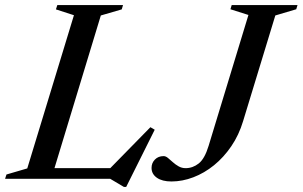

<svg xmlns="http://www.w3.org/2000/svg" viewBox="-48 -705 1193 757"><path d="M349.5 -644 154 0H-28L-22.5 -17L59.5 -41L243.5 -645L172.5 -668L178 -685H437L432 -668ZM375.5 -30.5 545 -203.5 562 -193.5 449.5 32H440.5L386.5 0H92L106 -42H418.5ZM910.5 -227.5Q894 -172.5 864 -128.5Q834 -84.5 795.8 -53.5Q757.5 -22.5 714.2 -6Q671 10.5 628 10.5Q591.5 10.5 570.5 -4.2Q549.5 -19 549.5 -43Q549.5 -62.5 562.8 -76Q576 -89.5 597 -89.5Q605.5 -89.5 614.2 -82.2Q623 -75 633.5 -65.5Q644 -56 656.5 -49Q669 -42 684 -42Q712 -42 735.5 -60.5Q759 -79 774.5 -130L931.5 -646L860.5 -668.5L865.5 -685H1125L1120 -668.5L1037.5 -644Z"/></svg>

Font: Newsreader 36pt Medium
Style: Italic
Weight: 500
Italic angle: -17°
Designer: Hugues Gentile
Foundry: Production Type
Version: Version 1.003